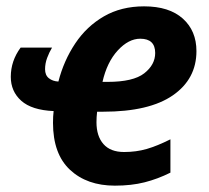

<svg xmlns="http://www.w3.org/2000/svg" viewBox="-20 -575 657 605"><path d="M342 10Q254 10 200.5 -40Q147 -90 147 -188Q147 -209 149 -225Q80 -228 47 -257.5Q14 -287 14 -333Q14 -383 45 -425H144Q135 -410 128.5 -392.5Q122 -375 122 -357Q122 -338 134 -328.5Q146 -319 164 -318Q181 -384 217 -438Q253 -492 307.5 -523.5Q362 -555 434 -555Q513 -555 556 -516.5Q599 -478 599 -414Q599 -326 524.5 -274.5Q450 -223 305 -223H286Q284 -206 284 -190Q284 -146 306 -121Q328 -96 371 -96Q409 -96 442 -105.5Q475 -115 517 -136V-31Q477 -11 435.5 -0.5Q394 10 342 10ZM319 -317Q400 -317 434.5 -344Q469 -371 469 -408Q469 -453 422 -453Q385 -453 351 -416Q317 -379 303 -317Z"/></svg>

Font: Noto Sans SemiCondensed
Style: Bold Italic
Weight: 700
Width: 4
Italic angle: -12°
Designer: Monotype Design Team
Foundry: Monotype Imaging Inc.
Version: Version 2.013; ttfautohint (v1.8.4.7-5d5b)